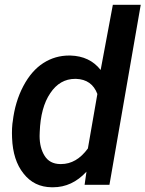

<svg xmlns="http://www.w3.org/2000/svg" viewBox="-20 -770 606 800"><path d="M31.7 -254.4C30.3 -241.7 29.8 -228.5 29.8 -215.3C29.8 -208.5 29.8 -202.1 30.3 -195.3C32.7 -133.3 48.3 -84 78.1 -46.9C107.4 -9.3 146.5 9.8 195.8 10.3C197.3 10.3 198.7 10.3 200.7 10.3C253.9 10.3 300.3 -11.2 340.3 -54.7L332.5 0H436L566.4 -750H450.2L399.4 -478.5C369.1 -517.1 327.1 -537.1 273.4 -538.6C271.5 -538.6 270 -538.6 268.1 -538.6C229 -538.6 193.4 -528.3 160.6 -507.3C127.9 -486.3 100.1 -454.6 77.1 -411.1C54.2 -367.7 39.6 -318.8 33.2 -264.6ZM145.5 -219.2C147.9 -288.1 162.6 -342.3 189.5 -381.8C215.8 -421.4 250.5 -441.4 293 -441.4C293.9 -441.4 295.4 -441.4 296.9 -441.4C340.8 -439.9 370.6 -418.9 385.7 -378.4L346.2 -151.4C314.5 -107.9 277.3 -86.4 234.4 -86.4C232.9 -86.4 231.9 -86.4 230.5 -86.4C201.2 -86.9 179.7 -98.6 166 -120.6C151.9 -143.1 145 -170.4 145 -203.6C145 -208.5 145 -213.9 145.5 -219.2Z"/></svg>

Font: Roboto Medium
Style: Italic
Weight: 500
Italic angle: -12°
Designer: Google
Version: Version 2.137; 2017